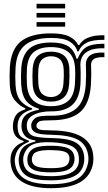

<svg xmlns="http://www.w3.org/2000/svg" viewBox="-20 -785 568 1007"><path d="M246.8 202Q149 202 95.1 167.9Q41.2 133.8 35.5 69Q33.5 45.8 38.5 25Q43.5 3.8 60.8 -13.9Q78 -31.5 103.5 -40V-46Q80 -52.8 66.1 -67Q52.2 -81.2 48.5 -107Q46.5 -121 48.5 -136.8Q51.5 -161.8 63.6 -180.9Q75.8 -200 112.2 -211.5V-217.5Q86.5 -227 60.6 -255.6Q34.8 -284.2 31.5 -337Q28.8 -383.8 31.5 -430Q37.2 -526.5 90.1 -568.2Q143 -610 247.5 -610Q311 -610 343.9 -593.2Q376.8 -576.5 389.8 -549H395.8Q410.8 -574 436.4 -585Q462 -596 487.5 -598.5Q513 -601 527.5 -600V-576Q468.2 -577.2 436.8 -562.1Q405.2 -547 392.2 -515.5H386.2Q376.2 -548.2 345.2 -567.1Q314.2 -586 247.5 -586Q158.8 -586 112.6 -549.5Q66.5 -513 61.5 -429Q58.8 -383 61.5 -338Q65 -282.2 89.8 -254.6Q114.5 -227 148.5 -217.2V-211.2Q112.2 -200.5 94.5 -183Q76.8 -165.5 73 -136.5Q72 -127.8 72.1 -121.5Q72.2 -115.2 73.2 -106.8Q76 -82.2 87.8 -70.5Q99.5 -58.8 131.5 -47.2V-41.2Q99.5 -27.8 84.4 -12Q69.2 3.8 62.8 25Q59.8 34.8 58.1 44.6Q56.5 54.5 58.2 68.5Q65.2 127 111.1 154Q157 181 246.8 181Q341 181 386 153.5Q431 126 442 68.5Q446 48.2 441.8 25Q432 -28.5 388.1 -52.4Q344.2 -76.2 252.8 -78Q214 -78.8 193.4 -82Q172.8 -85.2 163.2 -91.4Q153.8 -97.5 148.2 -106Q144.8 -111.8 143.9 -122Q143 -132.2 145 -138Q154.5 -164 176 -171.4Q197.5 -178.8 247.5 -178Q332.8 -176.8 378 -214.2Q423.2 -251.8 429.5 -338Q431.2 -361.8 431.5 -387.6Q431.8 -413.5 430.5 -439.8Q426.8 -514.8 527.5 -509V-485Q489.8 -486.2 473 -476.1Q456.2 -466 457.5 -440Q458.8 -413.5 458.5 -387.2Q458.2 -361 456.5 -337Q449.5 -240 399.9 -197Q350.2 -154 247.5 -154Q204.5 -154 191 -150Q177.5 -146 171.8 -131.5Q171 -129.8 170.9 -124.8Q170.8 -119.8 173.2 -116.2Q178.2 -110 184.6 -106.9Q191 -103.8 206.2 -102.6Q221.5 -101.5 252.8 -101Q355.8 -99.5 408.6 -67.5Q461.5 -35.5 468.5 25.2Q471.2 50.2 468.5 69Q458.2 134.8 403.9 168.4Q349.5 202 246.8 202ZM246.8 161Q159.5 161 122.2 138.8Q85 116.5 79 68.2Q77.2 54.2 78.5 44Q79.8 33.8 82 24.5Q88.5 -1.5 107.5 -17.4Q126.5 -33.2 165.5 -42.5V-48.5Q134.5 -52.8 117.6 -66.2Q100.8 -79.8 94.2 -106.8Q91.2 -119.8 93.2 -137Q96.5 -167.2 117.8 -184Q139 -200.8 183.5 -209.2V-215.2Q141.8 -226.8 118.2 -255Q94.8 -283.2 91.2 -341Q89.8 -364.8 90 -384.2Q90.2 -403.8 91.5 -426.5Q95.8 -495 132.4 -528.5Q169 -562 247.5 -562Q306.2 -562 337.6 -542.5Q369 -523 381.2 -477.2H387.2Q399.8 -507.2 416 -524.4Q432.2 -541.5 458.6 -548.5Q485 -555.5 527.5 -555.5V-531.5Q463 -534.2 430.6 -509.4Q398.2 -484.5 402 -435.2Q403 -423.5 403 -404.9Q403 -386.2 402.8 -368.5Q402.5 -350.8 401.8 -341.5Q396.5 -267.8 358 -233.8Q319.5 -199.8 247.5 -201Q224.2 -201.5 197.2 -196.4Q170.2 -191.2 149.2 -178.6Q128.2 -166 122.2 -143.5Q120.2 -135.8 120.5 -125Q120.8 -114.2 122.5 -107.8Q131.5 -76.8 162.8 -69.2Q194 -61.8 252.8 -60.8Q333.8 -59.8 372.5 -40Q411.2 -20.2 420 25.2Q424.2 46.8 420.2 69.2Q411.5 118.8 367.4 139.9Q323.2 161 246.8 161ZM247.5 -228Q305 -228 336.6 -254.9Q368.2 -281.8 372.8 -343.5Q374 -361 374.5 -382.1Q375 -403.2 373.8 -425.2Q370.8 -485.8 338.6 -511.9Q306.5 -538 247.5 -538Q189 -538 157 -511.6Q125 -485.2 121.2 -424.5Q120 -404.2 120.1 -382.6Q120.2 -361 121.2 -342.5Q124.8 -283.2 157.1 -255.6Q189.5 -228 247.5 -228ZM247.5 -252Q204.5 -252 179.4 -273.4Q154.2 -294.8 151.2 -344.2Q150 -366.2 150.1 -384.9Q150.2 -403.5 151.2 -422.2Q154.2 -471.5 179.2 -492.8Q204.2 -514 247.5 -514Q291.2 -514 316.2 -493.1Q341.2 -472.2 343.8 -424Q345.5 -386 342.8 -344.8Q339.2 -295.2 314.2 -273.6Q289.2 -252 247.5 -252ZM247.5 -276Q273.5 -276 291.8 -292.1Q310 -308.2 312.8 -347.5Q314 -366.8 314.5 -383.4Q315 -400 313.8 -422.5Q312 -458.8 293.9 -474.4Q275.8 -490 247.5 -490Q219.5 -490 201.5 -474Q183.5 -458 181.2 -421Q180.2 -401.5 180.1 -384.1Q180 -366.8 181.2 -346Q183.5 -308.5 201.5 -292.2Q219.5 -276 247.5 -276ZM246.8 139Q302.5 139 333.2 128.8Q364 118.5 377.1 102.4Q390.2 86.2 392.8 68.8Q396 45.8 391 24.5Q383.5 -7.8 349.4 -21.6Q315.2 -35.5 252.8 -38.8Q185.2 -42.2 152.1 -27.1Q119 -12 106 25.2Q103 34 101.8 43.9Q100.5 53.8 103 69.5Q109.5 108 144.8 123.5Q180 139 246.8 139ZM246.8 119Q185.8 119 158 106.8Q130.2 94.5 125 69Q122.5 56 123.6 45.4Q124.8 34.8 128.2 25Q137.5 0.5 165.1 -10.5Q192.8 -21.5 254.2 -20.5Q307.2 -19.5 333.4 -9Q359.5 1.5 367.2 25Q374.5 47 368 69.2Q360.2 95.8 332.2 107.4Q304.2 119 246.8 119ZM246.8 97Q287.8 97 309.8 91.2Q331.8 85.5 339.5 69Q344.2 59.2 344.6 47.8Q345 36.2 338.5 25Q332 13.8 312.1 8.5Q292.2 3.2 252.8 2.5Q206.5 1.5 183.9 7.8Q161.2 14 155 24.2Q147.8 36.2 147.1 48Q146.5 59.8 150.5 69Q157.2 84 179.6 90.5Q202 97 246.8 97ZM171.8 -741V-765H321.8V-741ZM171.8 -693V-717H321.8V-693ZM171.8 -645V-669H321.8V-645Z"/></svg>

Font: Big Shoulders Inline Text Black
Style: Regular
Weight: 900
Designer: Patric King
Foundry: XO Type Co
Version: Version 1.000